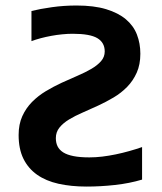

<svg xmlns="http://www.w3.org/2000/svg" viewBox="-20 -669 590 700"><path d="M47.9 -176.8Q47.9 -215.8 61.3 -245.4Q74.7 -274.9 96.9 -297.4Q119.1 -319.8 147.2 -336.7Q175.3 -353.5 204.8 -367.2Q234.4 -380.9 262.5 -392.8Q290.5 -404.8 312.7 -417.7Q335 -430.7 348.4 -446Q361.8 -461.4 361.8 -481.4Q361.8 -513.7 335 -529.8Q308.1 -545.9 245.1 -545.9Q227.1 -545.9 207 -543.9Q187 -542 167.2 -538.3Q147.5 -534.7 128.9 -529.8Q110.4 -524.9 94.7 -519V-628.9Q126 -636.7 169.4 -642.8Q212.9 -648.9 259.3 -648.9Q322.8 -648.9 366.9 -635.5Q411.1 -622.1 439 -598.6Q466.8 -575.2 479.2 -543Q491.7 -510.7 491.7 -473.1Q491.7 -433.6 478.5 -404.1Q465.3 -374.5 443.6 -352.3Q421.9 -330.1 394.3 -313.7Q366.7 -297.4 337.6 -283.9Q308.6 -270.5 281 -258.5Q253.4 -246.6 231.7 -233.4Q210 -220.2 196.8 -203.9Q183.6 -187.5 183.6 -165.5Q183.6 -148.4 189.9 -135.5Q196.3 -122.6 210.4 -113.5Q224.6 -104.5 248 -99.9Q271.5 -95.2 305.7 -95.2Q328.6 -95.2 353 -98.1Q377.4 -101.1 402.1 -106.2Q426.8 -111.3 451.2 -118.2Q475.6 -125 498 -132.8V-14.2Q452.1 -0.5 399.2 5.4Q346.2 11.2 295.9 11.2Q239.3 11.2 193.4 1Q147.5 -9.3 115.2 -32Q83 -54.7 65.4 -90.3Q47.9 -126 47.9 -176.8Z"/></svg>

Font: Code New Roman
Style: Bold
Weight: 700
Monospace: yes
Designer: Sam Radian
Foundry: Code New Roman
Version: Version 1.508 October 19, 2014